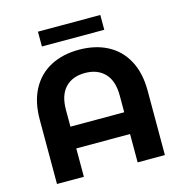

<svg xmlns="http://www.w3.org/2000/svg" viewBox="-116 -909 964 1014"><g transform="rotate(-15 366.0 -401.5)"><path d="M661 -352V0H512V-155H218V0H71V-352Q71 -449 107.5 -517Q144 -585 210.5 -620Q277 -655 366 -655Q455 -655 521.5 -620Q588 -585 624.5 -517Q661 -449 661 -352ZM512 -274V-366Q512 -446 472.5 -487Q433 -528 365 -528Q296 -528 257 -487Q218 -446 218 -366V-274ZM182 -803H523V-722H182Z"/></g></svg>

Font: Montserrat Ace
Style: Bold
Weight: 700
Designer: Julieta Ulanovsky
Foundry: Julieta Ulanovsky
Version: Version 1